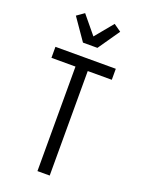

<svg xmlns="http://www.w3.org/2000/svg" viewBox="-179 -1066 858 1148"><g transform="rotate(20 250.0 -492.5)"><path d="M211 0V-665H58V-735H442V-665H289V0ZM204 -815 109 -952 156 -985 250 -871 344 -985 391 -952 296 -815Z"/></g></svg>

Font: HulyMono
Style: Regular
Weight: 400
Monospace: yes
Designer: Belleve Invis
Foundry: Belleve Invis
Version: Version 33.2.5; ttfautohint (v1.8.4)